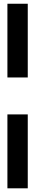

<svg xmlns="http://www.w3.org/2000/svg" viewBox="-20 -811 191 1041"><path d="M130.5 -391H20.2V-790.7H130.5ZM20.2 -190.7H130.5V210H20.2Z"/></svg>

Font: Georama ExtraCondensed Thin
Style: Regular
Weight: 100
Width: 2
Designer: Jean-Baptiste Levee
Foundry: Production Type
Version: Version 1.001